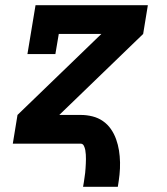

<svg xmlns="http://www.w3.org/2000/svg" viewBox="-20 -550 640 735"><path d="M298 165Q300 156 301 147.5Q302 139 303.5 130Q305 121 306 112Q307 103 307.5 94Q308 85 308.5 76.5Q309 68 309 59Q309 50 308.5 41.5Q308 33 306.5 24.5Q305 16 301 8Q297 0 289 0H29L47 -110L368 -420H205L192 -343H85L116 -530H546L528 -420L207 -110H289Q312 -110 334 -104.5Q356 -99 374 -86.5Q392 -74 404.5 -56Q417 -38 424.5 -17Q432 4 435.5 26Q439 48 439.5 71.5Q440 95 437.5 118.5Q435 142 431 165Z"/></svg>

Font: Iosevka Slab XBdExObl
Style: Regular
Weight: 800
Width: 7
Italic angle: -9°
Monospace: yes
Designer: Belleve Invis
Foundry: Belleve Invis
Version: Version 11.1.0; ttfautohint (v1.8.3)